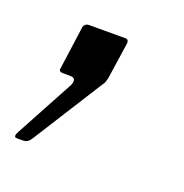

<svg xmlns="http://www.w3.org/2000/svg" viewBox="-72 -153 333 347"><g transform="rotate(20 95.0 20.5)"><path d="M-7 139Q-15 139 -9 128L52 15Q55 8 53.5 4Q52 0 44 0H32Q26 0 24.5 -2Q23 -4 24 -8L35 -88Q35 -92 38 -95Q41 -98 45 -98H115Q123 -98 121 -88L111 -20Q110 -16 109 -12.5Q108 -9 106 -7L20 129Q17 134 13.5 136.5Q10 139 4 139H-7Z"/></g></svg>

Font: Libre Franklin Light
Style: Italic
Weight: 300
Italic angle: -8°
Designer: Pablo Impallari, Rodrigo Fuenzalida, Nhung Nguyen
Foundry: Impallari Type
Version: Version 3.000